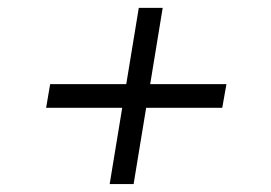

<svg xmlns="http://www.w3.org/2000/svg" viewBox="-20 -529 692 490"><path d="M259.9 -59.3 291.9 -253.9H97.7L108 -314.3H302.2L334.2 -508.9H395.2L363.3 -314.3H557.9L547.2 -253.9H353L321 -59.3Z"/></svg>

Font: Karasuma Gothic
Style: Light Italic
Weight: 300
Italic angle: 9.39998°
Designer: Rasmus Andersson / Ryoko Nishizuka
Foundry: rsms
Version: Version 1.00